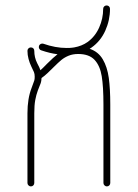

<svg xmlns="http://www.w3.org/2000/svg" viewBox="-20 -666 492 686"><path d="M90.3 -496.6Q95.7 -496.6 99.1 -493.2Q102.5 -489.7 102.5 -484.4Q102.5 -460.9 112.8 -440.4Q121.6 -424.3 124.5 -415Q134.8 -424.3 147.9 -438Q171.9 -461.9 185.5 -472.2Q158.2 -475.6 127 -486.3Q123.5 -487.3 121.1 -490.7Q118.7 -494.1 118.7 -498Q118.7 -503.4 122.3 -506.8Q126 -510.3 130.9 -510.3Q133.3 -510.3 134.8 -509.8Q178.2 -494.6 217.8 -494.6Q231.4 -494.6 237.8 -495.6Q242.7 -496.6 245.1 -496.6Q272.5 -501.5 292.5 -515.6Q319.8 -535.2 334.2 -567.4Q348.6 -599.6 348.6 -634.3Q348.6 -639.6 352.3 -643.1Q356 -646.5 360.8 -646.5Q366.2 -646.5 369.6 -643.1Q373 -639.6 373 -634.3Q373 -593.8 356.2 -556.4Q339.4 -519 307.1 -496.1L300.3 -491.7Q331.1 -481.4 347.2 -454.1Q363.3 -426.8 368.7 -387.7Q374 -348.6 374 -292.5V-12.2Q374 -7.3 370.6 -3.7Q367.2 0 361.8 0Q356.9 0 353.3 -3.7Q349.6 -7.3 349.6 -12.2V-292.5Q349.6 -356 343.5 -393.6Q337.4 -431.2 317.9 -452.1Q298.3 -473.1 259.3 -473.1Q240.2 -473.1 225.3 -467Q210.4 -460.9 199.2 -451.7Q188 -442.4 171.4 -425.8Q161.6 -416 150.6 -405.5Q139.6 -395 128.4 -387.2Q127.9 -376 125.7 -369.6Q123.5 -363.3 115.2 -342.8Q109.4 -327.1 106 -308.8Q102.5 -290.5 102.5 -261.2V-12.2Q102.5 -7.3 99.1 -3.7Q95.7 0 90.3 0Q85.4 0 81.8 -3.7Q78.1 -7.3 78.1 -12.2V-261.2Q78.1 -314 92.8 -351.6Q101.1 -374 102.5 -378.4Q104 -382.8 104 -392.1Q104 -401.9 101.3 -408.4Q98.6 -415 91.3 -429.7Q85.9 -440.9 82 -455.3Q78.1 -469.7 78.1 -484.4Q78.1 -489.7 81.8 -493.2Q85.4 -496.6 90.3 -496.6Z"/></svg>

Font: Velvelyne Light
Style: Regular
Weight: 200
Designer: Manon Van der Borght et Mariel Nils
Foundry: Velvetyne
Version: Version 1.070